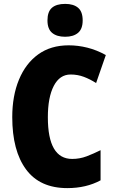

<svg xmlns="http://www.w3.org/2000/svg" viewBox="-20 -1050 590 987"><path d="M343 -667Q287 -667 256.5 -608.5Q226 -550 226 -447Q226 -233 351 -233Q390 -233 425.5 -246.5Q461 -260 497 -278V-123Q423 -83 326 -83Q185 -83 114 -179Q43 -275 43 -448Q43 -557 77.5 -640.5Q112 -724 176.5 -770.5Q241 -817 333 -817Q381 -817 429 -805Q477 -793 524 -767L474 -623Q443 -643 411 -655Q379 -667 343 -667ZM315 -1030Q358 -1030 381.5 -1010Q405 -990 405 -945Q405 -901 381 -881Q357 -861 315 -861Q272 -861 248 -881Q224 -901 224 -945Q224 -990 247 -1010Q270 -1030 315 -1030Z"/></svg>

Font: Noto Sans Kannada UI Condensed Black
Style: Regular
Weight: 900
Width: 3
Designer: Jelle Bosma - Monotype Design Team
Foundry: Monotype Imaging Inc.
Version: Version 2.005; ttfautohint (v1.8.4.7-5d5b)